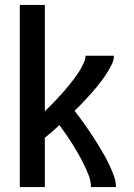

<svg xmlns="http://www.w3.org/2000/svg" viewBox="-20 -755 540 775"><path d="M60 0V-735H161V-306Q171 -316 181 -325.5Q191 -335 200.5 -345.5Q210 -356 220 -366.5Q230 -377 239 -387.5Q248 -398 257 -409Q266 -420 274.5 -431Q283 -442 291 -453.5Q299 -465 306 -477.5Q313 -490 319 -503Q325 -516 325 -530H440Q440 -513 432 -497Q424 -481 415 -466Q406 -451 396 -437Q386 -423 375 -409.5Q364 -396 352.5 -383Q341 -370 329.5 -357.5Q318 -345 306 -332.5Q294 -320 281 -308Q295 -290 308 -272Q321 -254 333.5 -236Q346 -218 358 -199.5Q370 -181 381.5 -162Q393 -143 403.5 -124Q414 -105 423.5 -84.5Q433 -64 440.5 -43Q448 -22 448 0H347Q347 -24 338.5 -46Q330 -68 319.5 -89.5Q309 -111 297.5 -131.5Q286 -152 273.5 -172Q261 -192 247.5 -211.5Q234 -231 220 -250Q206 -237 191 -224Q176 -211 161 -199V0Z"/></svg>

Font: iosevka_custom_sans_ss08 SmBd
Style: Regular
Weight: 600
Designer: Belleve Invis
Foundry: Belleve Invis
Version: Version 10.3.0; ttfautohint (v1.8.3)